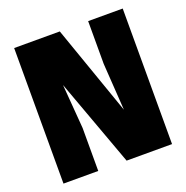

<svg xmlns="http://www.w3.org/2000/svg" viewBox="-125 -814 901 929"><g transform="rotate(-20 325.0 -349.0)"><path d="M46 0V-698H281L443 -236L427 -478V-698H605V0H371L207 -449L225 -221V0Z"/></g></svg>

Font: Azeret Mono ExtraBold
Style: Regular
Weight: 800
Designer: Martin Vácha
Foundry: Displaay
Version: Version 1.002